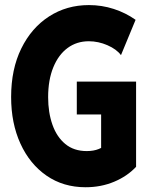

<svg xmlns="http://www.w3.org/2000/svg" viewBox="-20 -748 602 775"><path d="M325.7 7.8Q235.4 7.8 167.7 -39.1Q100.1 -85.9 62.5 -168.2Q24.9 -250.5 24.9 -356.4Q24.9 -468.8 65.9 -552.2Q106.9 -635.7 178 -681.6Q249 -727.5 338.9 -727.5Q391.1 -727.5 439.2 -711.9Q487.3 -696.3 527.3 -668L468.3 -525.4Q450.7 -549.3 413.8 -565.4Q377 -581.5 338.4 -581.5Q289.6 -581.5 252.7 -554.2Q215.8 -526.9 195.1 -476.1Q174.3 -425.3 174.3 -355.5Q174.3 -293.9 191.7 -244.6Q209 -195.3 243.7 -166.7Q278.3 -138.2 330.1 -138.2Q357.9 -138.2 378.4 -146.5Q398.9 -154.8 411.6 -167.5L388.2 -127V-286.1H290V-418.5H529.3V-74.7Q493.7 -36.6 440.7 -14.4Q387.7 7.8 325.7 7.8Z"/></svg>

Font: Reddit Mono ExtraBold
Style: Regular
Weight: 800
Monospace: yes
Designer: Stephen Hutchings
Foundry: Reddit
Version: Version 1.014